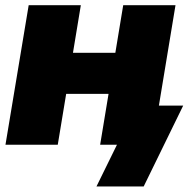

<svg xmlns="http://www.w3.org/2000/svg" viewBox="-20 -542 706 719"><path d="M469.2 -344.2 443.8 -190.4H170.4L195.8 -344.2ZM282.7 -522.5 196.3 0H0.5L87.4 -522.5ZM637.2 -522.5 550.8 0H355L441.4 -522.5ZM341.3 156.2 418 0H371.1L395.5 -146.5H666L518.1 156.2Z"/></svg>

Font: Inter 28pt Black
Style: Italic
Weight: 900
Italic angle: -9.3988°
Designer: Rasmus Andersson
Foundry: rsms
Version: Version 4.001;git-66647c0bb